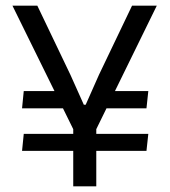

<svg xmlns="http://www.w3.org/2000/svg" viewBox="-20 -659 601 679"><path d="M498 -276H322L337.5 -337H504.5ZM58 -125.5 64 -185.5H504.5L498 -125.5ZM64 -337H221L237.5 -276H58ZM315.5 -192H244L24 -639H112L229 -394.5L276.5 -288.5H283L330 -394.5L447 -639H534.5ZM320.5 0H239V-269.5H320.5Z"/></svg>

Font: Anek Kannada
Style: Regular
Weight: 400
Version: Version 1.003